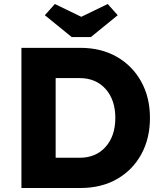

<svg xmlns="http://www.w3.org/2000/svg" viewBox="-20 -939 812 959"><path d="M87 0V-700H382Q485 -700 563 -655.5Q641 -611 685 -532Q729 -453 729 -350Q729 -247 685.5 -168Q642 -89 564 -44.5Q486 0 382 0ZM377 -549H258V-151H377Q459 -151 507.5 -205.5Q556 -260 556 -350Q556 -440 507.5 -494.5Q459 -549 377 -549ZM338 -754 204 -863 254 -919 386 -855 518 -919 568 -863 434 -754Z"/></svg>

Font: Readex Pro
Style: Bold
Weight: 700
Designer: Bonnie Shaver-Troup, Thomas Jockin
Foundry: Lexend
Version: Version 1.203; ttfautohint (v1.8.3)